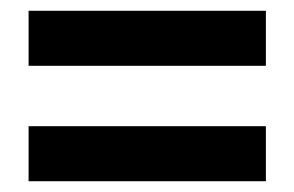

<svg xmlns="http://www.w3.org/2000/svg" viewBox="-20 -504 546 356"><path d="M33 -484H473V-382H33ZM33 -270H473V-168H33Z"/></svg>

Font: Gontserrat SemiBold
Style: Regular
Weight: 600
Designer: Julieta Ulanovsky
Foundry: Julieta Ulanovsky
Version: Version 6.001